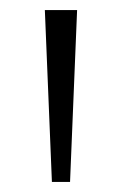

<svg xmlns="http://www.w3.org/2000/svg" viewBox="-20 -828 242 381"><path d="M83 -467 69 -808H133L119 -467Z"/></svg>

Font: Encode Sans SC Light
Style: Regular
Weight: 300
Version: Version 3.002